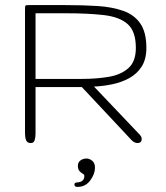

<svg xmlns="http://www.w3.org/2000/svg" viewBox="-20 -564 653 757"><path d="M101.6 0Q87.4 0 83 -11Q78.6 -22 78.6 -37.1V-525.9Q78.6 -540 80.6 -542Q82.5 -543.9 96.7 -543.9H238.3Q306.6 -543.9 364.5 -540.3Q422.4 -536.6 465.8 -521.2Q509.3 -505.9 533.2 -471.4Q557.1 -437 557.1 -375Q557.1 -330.6 538.6 -301.5Q520 -272.5 489.5 -255.9Q459 -239.3 422.6 -231.7Q386.2 -224.1 350.6 -222.7L530.3 -33.7Q538.6 -25.4 538.6 -16.1Q538.6 0 522 0Q517.1 0 510.7 -2.7Q504.4 -5.4 498.5 -11.7L302.7 -220.7H120.1V-37.1Q120.1 -22.9 116.7 -11.5Q113.3 0 101.6 0ZM120.1 -252.9H303.2Q359.9 -252.9 408.2 -261Q456.5 -269 486.1 -295.2Q515.6 -321.3 515.6 -375Q515.6 -439.9 483.9 -468.5Q452.1 -497.1 390.4 -504.4Q328.6 -511.7 238.3 -511.7H120.1ZM285.2 172.9Q273.4 172.9 273.4 163.6Q273.4 155.8 283.7 155.3Q312.5 153.8 312.5 129.9Q312.5 124 306.6 121.1Q301.8 118.7 294.4 111.6Q287.1 104.5 287.1 89.8Q287.1 75.7 297.4 68.4Q307.6 61 321.3 61Q332.5 61 343.5 69.8Q354.5 78.6 354.5 97.2Q354.5 122.1 335.7 147.5Q316.9 172.9 285.2 172.9Z"/></svg>

Font: Gruppo
Style: Regular
Weight: 400
Designer: Vernon Adams
Foundry: Vernon Adams
Version: Version 1.001; ttfautohint (v1.8.4.7-5d5b);gftools[0.9.28]